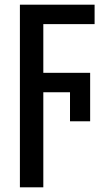

<svg xmlns="http://www.w3.org/2000/svg" viewBox="-20 -560 455 820"><path d="M165 240H65V-540H384V-457H165V-249H365V-42H279V-166H165Z"/></svg>

Font: Avrile Sans Condensed Medium
Style: Regular
Weight: 500
Width: 3
Designer: Monotype Design Team
Foundry: Monotype Imaging Inc.
Version: Version 2.001;September 10, 2019;FontCreator 11.5.0.2425 64-